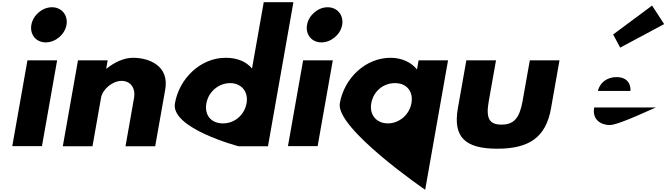

<svg xmlns="http://www.w3.org/2000/svg" viewBox="-20 -1311 5973 1721"><path d="M446 -1246C359 -1246 276 -1175 261 -1088C246 -1001 303 -931 390 -931C477 -931 561 -1001 576 -1088C591 -1175 533 -1246 446 -1246ZM226 -770H492L356 -1H90Z M543 0H809L886 -436C900 -513 990 -586 1070 -586C1156 -586 1196 -513 1182 -436L1105 0H1371L1461 -508C1499 -723 1314 -793 1173 -793C1089 -793 1005 -752 935 -696H932L945 -770H679Z M1548 -385C1508 -160 2118 0 2118 0H2382L2610 -1291H2344L2239 -697C2187 -759 2107 -793 2003 -793C1778 -793 1588 -610 1548 -385ZM1830 -385C1849 -491 1942 -566 2043 -566C2142 -566 2209 -491 2190 -385C2171 -280 2083 -205 1979 -205C1871 -205 1811 -280 1830 -385Z M2917 -1246C2830 -1246 2747 -1175 2732 -1088C2717 -1001 2774 -931 2861 -931C2948 -931 3032 -1001 3047 -1088C3062 -1175 3004 -1246 2917 -1246ZM2697 -770H2963L2827 -1H2561Z M3026 -386C2986 -161 3791 390 3791 390L3996 -770H3732L3718 -690H3716C3669 -749 3586 -793 3481 -793C3256 -793 3066 -611 3026 -386ZM3308 -386C3327 -491 3413 -566 3521 -566C3625 -566 3687 -491 3668 -386C3649 -280 3556 -205 3457 -205C3356 -205 3289 -280 3308 -386Z M4426 -770H4160L4084 -340C4039 -82 4149 22 4437 22C4725 22 4874 -82 4919 -340L4995 -770H4729L4664 -404C4637 -252 4586 -194 4475 -194C4364 -194 4334 -252 4361 -404Z M5476 -1002 5539 -884 5933 -1095 5825 -1261ZM5864 -348C5868 -357 5531 -190 5445 -190C5377 -190 5285 -230 5306 -348ZM5339 -496C5356 -566 5416 -620 5508 -620C5586 -620 5634 -577 5632 -496Z"/></svg>

Font: Hussar Dziwak
Style: Kur
Weight: 400
Version: Version 1.022